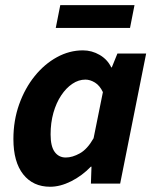

<svg xmlns="http://www.w3.org/2000/svg" viewBox="-20 -700 592 732"><path d="M171.1 12Q106 12 68.5 -35.3Q31.1 -82.7 31.1 -169.8Q31.1 -240.8 53.1 -302.4Q75.1 -363.9 112.4 -410Q149.6 -456 197.1 -482Q244.6 -508 296.2 -508Q330 -508 359.9 -490.7Q389.8 -473.3 404.2 -443H406.2L427.7 -496H537.2L438.1 0H326.6L328.8 -64.6H326.4Q292.9 -29.8 251.3 -8.9Q209.7 12 171.1 12ZM230.8 -99.5Q256 -99.5 284.5 -115.4Q313 -131.2 336.8 -173L372.3 -348.8Q360.2 -374.1 341.9 -385.3Q323.5 -396.5 305.6 -396.5Q279.6 -396.5 255.9 -380.5Q232.1 -364.6 213.3 -336.3Q194.4 -308 183.6 -269.9Q172.9 -231.8 172.9 -187.6Q172.9 -142 188.5 -120.8Q204 -99.5 230.8 -99.5ZM192.6 -593.5 209.8 -680.5H492.8L475.7 -593.5Z"/></svg>

Font: Source Sans 3 VF
Style: Italic
Weight: 200
Italic angle: -11°
Designer: Paul D. Hunt
Foundry: Adobe Systems Incorporated
Version: Version 3.042;hotconv 1.0.118;makeotfexe 2.5.65603